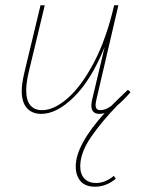

<svg xmlns="http://www.w3.org/2000/svg" viewBox="-20 -427 541 725"><path d="M283 201Q283 231 299 247.5Q315 264 343 264Q377 264 410 237L417 248Q381 278 339 278Q302 278 284 257Q266 236 266 201Q266 121 375 0Q366 3 356 3Q325 3 325 -28Q325 -39 328 -51L375 -249Q325 -126 260 -61.5Q195 3 136 3Q101 3 81.5 -19Q62 -41 62 -84Q62 -110 72 -153L133 -407H149L88 -153Q79 -114 79 -86Q79 -48 94.5 -29.5Q110 -11 139 -11Q184 -11 236 -56.5Q288 -102 335 -191.5Q382 -281 411 -407H427L344 -51Q341 -39 341 -30Q341 -11 359 -11Q378 -11 400 -27Q431 -58 463 -88L473 -79Q443 -45 424 -30Q363 33 323 91.5Q283 150 283 201Z"/></svg>

Font: Ysabeau Thin
Style: Italic
Weight: 200
Italic angle: -12°
Designer: Christian Thalmann (Catharsis Fonts)
Version: Version 0.003